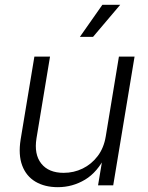

<svg xmlns="http://www.w3.org/2000/svg" viewBox="-20 -776 618 804"><path d="M222.2 7.8Q167.5 7.8 128.7 -15.1Q89.8 -38.1 73 -82.8Q56.2 -127.4 66.4 -191.9L124 -539.1H189.5L132.8 -196.8Q122.1 -129.9 152.8 -91.1Q183.6 -52.2 246.6 -52.2Q289.1 -52.2 326.2 -70.3Q363.3 -88.4 389.2 -122.6Q415 -156.7 422.9 -205.1L478 -539.1H543.5L454.1 0H390.6L411.6 -126H423.3Q388.7 -55.2 336.2 -23.7Q283.7 7.8 222.2 7.8ZM314.5 -621.6 408.7 -755.9H483.4L369.6 -621.6Z"/></svg>

Font: Inter 18pt Light
Style: Italic
Weight: 300
Italic angle: -9.3988°
Designer: Rasmus Andersson
Foundry: rsms
Version: Version 4.001;git-66647c0bb